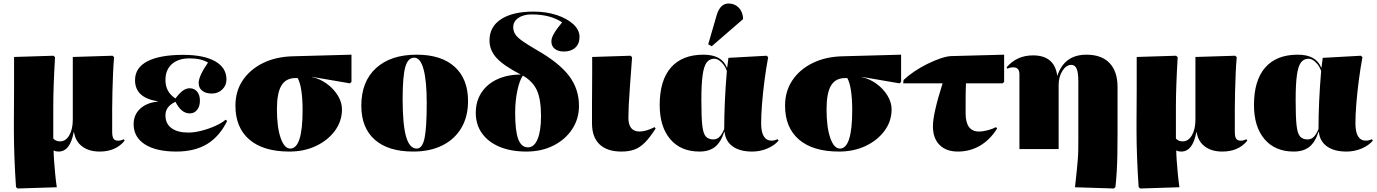

<svg xmlns="http://www.w3.org/2000/svg" viewBox="-20 -848 7832 1092"><path d="M80 224 71 216Q65 127 62 46Q59 -35 59 -103Q59 -122 59 -159.5Q59 -197 59.5 -245Q60 -293 60 -344.5Q60 -396 60 -443Q60 -490 60 -524L284 -531L293 -523Q283 -353 283 -240.5Q283 -128 283 -60Q297 -44 322 -44Q354 -44 374 -78.5Q394 -113 394 -167V-524L620 -531L629 -523Q625 -482 623 -431.5Q621 -381 619.5 -329Q618 -277 618 -230Q618 -183 618 -148.5Q618 -114 618 -99Q618 -71 625.5 -59.5Q633 -48 651 -48Q663 -48 668.5 -50Q674 -52 684 -56L689 -48Q639 14 547 14Q486 14 447.5 -15Q409 -44 401 -96H399Q379 14 313 14Q296 14 287 8H285Q285 29 287.5 65.5Q290 102 294 142.5Q298 183 303 217Z M983 14Q868 14 804 -27Q740 -68 740 -142Q740 -195 777 -229.5Q814 -264 877 -270V-272Q748 -292 748 -392Q748 -463 818.5 -499.5Q889 -536 1022 -536Q1139 -536 1203.5 -499.5Q1268 -463 1268 -396Q1268 -362 1244 -339Q1220 -316 1185 -316Q1150 -316 1130 -332Q1110 -348 1110 -376Q1110 -416 1163 -492Q1124 -516 1058 -516Q994 -516 957.5 -483.5Q921 -451 921 -393Q921 -324 978 -288Q1001 -319 1020 -332.5Q1039 -346 1059 -346Q1085 -346 1101 -327Q1117 -308 1117 -276Q1117 -243 1101 -223Q1085 -203 1059 -203Q1011 -203 978 -269Q921 -243 921 -192Q921 -145 955 -119.5Q989 -94 1052 -94Q1085 -94 1126 -104.5Q1167 -115 1204 -131.5Q1241 -148 1263 -167L1272 -160Q1228 -71 1157.5 -28.5Q1087 14 983 14Z M1626 14Q1478 14 1398.5 -54Q1319 -122 1319 -247Q1319 -329 1360.5 -391Q1402 -453 1476 -489.5Q1550 -526 1649 -528L1979 -537V-382L1970 -374L1754 -411V-410Q1800 -400 1839 -371.5Q1878 -343 1901.5 -304.5Q1925 -266 1925 -226Q1925 -159 1885 -104.5Q1845 -50 1777.5 -18Q1710 14 1626 14ZM1631 -3Q1701 -3 1701 -222Q1701 -285 1694 -332Q1687 -379 1673 -404H1661Q1606 -404 1580.5 -361.5Q1555 -319 1555 -227Q1555 -125 1576 -64Q1597 -3 1631 -3Z M2330 14Q2188 14 2111.5 -53.5Q2035 -121 2035 -247Q2035 -384 2118.5 -460.5Q2202 -537 2350 -537Q2490 -537 2566 -468Q2642 -399 2642 -273Q2642 -185 2604 -120.5Q2566 -56 2496 -21Q2426 14 2330 14ZM2350 -3Q2382 -3 2394.5 -61.5Q2407 -120 2407 -262Q2407 -388 2389 -454Q2371 -520 2336 -520Q2300 -520 2285 -466.5Q2270 -413 2270 -285Q2270 -140 2289.5 -71.5Q2309 -3 2350 -3Z M2974 14Q2886 14 2821.5 -13Q2757 -40 2721.5 -89.5Q2686 -139 2686 -206Q2686 -272 2718 -321Q2750 -370 2808 -397Q2866 -424 2942 -424Q2845 -474 2804.5 -518Q2764 -562 2764 -618Q2764 -696 2830 -739Q2896 -782 3015 -782Q3087 -782 3146 -762.5Q3205 -743 3240.5 -710.5Q3276 -678 3276 -638Q3276 -599 3252 -577Q3228 -555 3187 -555Q3154 -555 3135 -570.5Q3116 -586 3116 -613Q3116 -631 3130 -656Q3144 -681 3177 -721Q3109 -766 3004 -766Q2957 -766 2928 -746Q2899 -726 2899 -693Q2899 -672 2910 -654Q2921 -636 2950 -615.5Q2979 -595 3032 -564Q3160 -491 3216.5 -416.5Q3273 -342 3273 -246Q3273 -172 3234 -113Q3195 -54 3127.5 -20Q3060 14 2974 14ZM2983 -10Q3018 -10 3037.5 -56.5Q3057 -103 3057 -188Q3057 -282 3034 -333.5Q3011 -385 2954 -418Q2935 -392 2922.5 -333Q2910 -274 2910 -206Q2910 -103 2927.5 -56.5Q2945 -10 2983 -10Z M3514 14Q3433 14 3390 -27Q3347 -68 3347 -147Q3347 -155 3347 -184Q3347 -213 3347 -254.5Q3347 -296 3347.5 -341.5Q3348 -387 3348 -427Q3348 -467 3348 -493.5Q3348 -520 3348 -524L3566 -531L3575 -523Q3568 -425 3563 -359Q3558 -293 3556 -250Q3554 -207 3554 -178Q3554 -100 3618 -100Q3654 -100 3703 -125L3709 -117Q3677 -67 3648.5 -38Q3620 -9 3588.5 2.5Q3557 14 3514 14Z M3958 14Q3852 14 3792 -56.5Q3732 -127 3732 -251Q3732 -391 3796 -464Q3860 -537 3981 -537Q4085 -537 4114 -464H4116L4123 -519L4340 -531L4349 -523Q4337 -459 4328 -389.5Q4319 -320 4314 -257Q4309 -194 4309 -147Q4309 -48 4369 -48Q4384 -48 4403 -56L4408 -48Q4384 -20 4343.5 -3Q4303 14 4258 14Q4188 14 4147 -15.5Q4106 -45 4101 -98H4099Q4080 -39 4046.5 -12.5Q4013 14 3958 14ZM4037 -55Q4057 -55 4071.5 -69Q4086 -83 4099 -114Q4099 -267 4114 -444Q4105 -472 4084 -493Q4063 -514 4043 -514Q4015 -514 3999 -492.5Q3983 -471 3976 -419.5Q3969 -368 3969 -279Q3969 -185 3974 -137Q3979 -89 3994 -72Q4009 -55 4037 -55ZM4028 -585 4008 -596 4057 -765Q4077 -828 4124 -828Q4157 -828 4179.5 -806.5Q4202 -785 4206 -749V-739Z M4752 14Q4604 14 4524.5 -54Q4445 -122 4445 -247Q4445 -329 4486.5 -391Q4528 -453 4602 -489.5Q4676 -526 4775 -528L5105 -537V-382L5096 -374L4880 -411V-410Q4926 -400 4965 -371.5Q5004 -343 5027.5 -304.5Q5051 -266 5051 -226Q5051 -159 5011 -104.5Q4971 -50 4903.5 -18Q4836 14 4752 14ZM4757 -3Q4827 -3 4827 -222Q4827 -285 4820 -332Q4813 -379 4799 -404H4787Q4732 -404 4706.5 -361.5Q4681 -319 4681 -227Q4681 -125 4702 -64Q4723 -3 4757 -3Z M5428 14Q5361 14 5323.5 -24Q5286 -62 5286 -130Q5286 -201 5341 -374H5117L5119 -393Q5144 -417 5179.5 -441Q5215 -465 5254.5 -484.5Q5294 -504 5329.5 -516Q5365 -528 5390 -529L5691 -537V-382L5682 -374H5474Q5473 -351 5472.5 -330.5Q5472 -310 5472 -281Q5472 -252 5472 -203Q5472 -100 5548 -100Q5571 -100 5598.5 -107.5Q5626 -115 5645 -125L5651 -117Q5611 -53 5554 -19.5Q5497 14 5428 14Z M6315 224 6094 217Q6100 165 6103.5 129Q6107 93 6109.5 64.5Q6112 36 6112.5 8Q6113 -20 6113 -54V-385Q6113 -435 6103.5 -457Q6094 -479 6073 -479Q6044 -479 6022.5 -445Q6001 -411 6001 -364V0H5778V-425Q5778 -465 5744 -465Q5722 -465 5710 -457L5705 -465Q5763 -533 5855 -533Q5978 -533 5993 -417L5994 -418Q6034 -537 6159 -537Q6245 -537 6290.5 -489.5Q6336 -442 6336 -353V-92Q6336 -20 6335 32Q6334 84 6331.5 127Q6329 170 6324 216Z M6465 224 6456 216Q6450 127 6447 46Q6444 -35 6444 -103Q6444 -122 6444 -159.5Q6444 -197 6444.5 -245Q6445 -293 6445 -344.5Q6445 -396 6445 -443Q6445 -490 6445 -524L6669 -531L6678 -523Q6668 -353 6668 -240.5Q6668 -128 6668 -60Q6682 -44 6707 -44Q6739 -44 6759 -78.5Q6779 -113 6779 -167V-524L7005 -531L7014 -523Q7010 -482 7008 -431.5Q7006 -381 7004.5 -329Q7003 -277 7003 -230Q7003 -183 7003 -148.5Q7003 -114 7003 -99Q7003 -71 7010.5 -59.5Q7018 -48 7036 -48Q7048 -48 7053.5 -50Q7059 -52 7069 -56L7074 -48Q7024 14 6932 14Q6871 14 6832.5 -15Q6794 -44 6786 -96H6784Q6764 14 6698 14Q6681 14 6672 8H6670Q6670 29 6672.5 65.5Q6675 102 6679 142.5Q6683 183 6688 217Z M7338 14Q7232 14 7172 -56.5Q7112 -127 7112 -251Q7112 -391 7176 -464Q7240 -537 7361 -537Q7465 -537 7494 -464H7496L7503 -519L7720 -531L7729 -523Q7717 -459 7708 -389.5Q7699 -320 7694 -257Q7689 -194 7689 -147Q7689 -48 7749 -48Q7764 -48 7783 -56L7788 -48Q7764 -20 7723.5 -3Q7683 14 7638 14Q7568 14 7527 -15.5Q7486 -45 7481 -98H7479Q7460 -39 7426.5 -12.5Q7393 14 7338 14ZM7417 -55Q7437 -55 7451.5 -69Q7466 -83 7479 -114Q7479 -267 7494 -444Q7485 -472 7464 -493Q7443 -514 7423 -514Q7395 -514 7379 -492.5Q7363 -471 7356 -419.5Q7349 -368 7349 -279Q7349 -185 7354 -137Q7359 -89 7374 -72Q7389 -55 7417 -55Z"/></svg>

Font: Literata 72pt Black
Style: Regular
Weight: 900
Designer: Latin by Veronika Burian and Jose Scaglione. Greek by Irene Vlachou. Cyrillic by Vera Evstafieva.
Foundry: TypeTogether
Version: Version 3.002